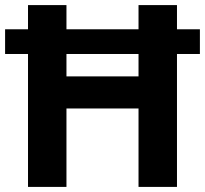

<svg xmlns="http://www.w3.org/2000/svg" viewBox="-20 -734 805 754"><path d="M90 0V-522H0V-619H90V-714H241V-619H524V-714H675V-619H765V-522H675V0H524V-308H241V0ZM241 -434H524V-522H241Z"/></svg>

Font: Noto Sans Thaana
Style: Regular
Weight: 400
Designer: Monotype Design Team
Foundry: Monotype Imaging Inc.
Version: Version 2.001